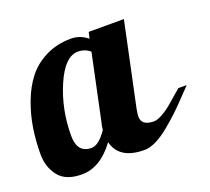

<svg xmlns="http://www.w3.org/2000/svg" viewBox="-112 -616 806 738"><g transform="rotate(-20 291.5 -247.0)"><path d="M317 -500H461L389 -160Q385 -138 385 -129Q385 -91 435 -91Q449 -91 467.5 -101Q486 -111 500 -122Q514 -133 536 -152.5Q558 -172 567 -179H601Q597 -175 567.5 -144Q538 -113 518.5 -94.5Q499 -76 469 -51Q439 -26 412.5 -13Q386 0 364 0Q261 0 242 -76Q182 6 106 6Q40 6 11 -31.5Q-18 -69 -18 -121Q-18 -175 -10 -226.5Q-2 -278 17 -328.5Q36 -379 65 -416Q94 -453 140 -476Q186 -499 244 -499Q281 -499 311 -474ZM252 -443Q198 -443 157.5 -349Q117 -255 117 -148Q117 -77 175 -77Q205 -77 239 -127Q240 -142 245 -160L301 -425Q280 -443 252 -443Z"/></g></svg>

Font: Lobster 1.3
Style: Regular
Weight: 400
Designer: Pablo Impallari
Foundry: Pablo Impallari. www.impallari.com
Version: Version 1.003 2010